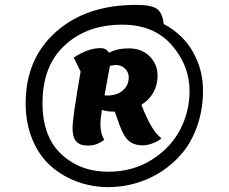

<svg xmlns="http://www.w3.org/2000/svg" viewBox="-20 -916 936 786"><path d="M424 -150Q358 -150 298 -171.5Q238 -193 190 -234.5Q142 -276 113.5 -343Q85 -410 85 -493Q85 -675 209 -785.5Q333 -896 537 -896Q602 -896 624 -878.5Q646 -861 650 -818Q730 -775 770.5 -702.5Q811 -630 811 -546Q811 -470 789 -405Q767 -340 729.5 -293.5Q692 -247 642 -214.5Q592 -182 536.5 -166Q481 -150 424 -150ZM423 -213Q523 -213 600.5 -261.5Q678 -310 717 -384.5Q756 -459 756 -543Q756 -648 683 -731.5Q610 -815 480 -815Q337 -815 245.5 -731Q154 -647 154 -494Q154 -357 231 -285Q308 -213 423 -213ZM341 -320Q307 -320 292 -337Q277 -354 277 -392Q277 -434 310 -623L282 -680Q340 -719 391 -719Q416 -719 426 -700Q460 -718 507 -718Q561 -718 593 -685Q625 -652 625 -607Q625 -530 559 -487Q600 -379 641 -350Q630 -339 607 -330Q584 -321 565 -321Q528 -321 506.5 -340Q485 -359 468 -408L450 -459H448Q418 -459 397 -466Q391 -420 391 -410Q391 -369 407 -344Q377 -320 341 -320ZM453 -650Q446 -650 430 -646Q427 -631 419.5 -589.5Q412 -548 408 -526Q412 -525 420 -525Q458 -525 482.5 -545.5Q507 -566 507 -600Q507 -619 492.5 -634.5Q478 -650 453 -650Z"/></svg>

Font: Lemonada
Style: Bold
Weight: 700
Designer: Mohamed Gaber (Arabic), Eduardo Tunni (Latin)
Foundry: Kief Type Foundry
Version: Version 4.004